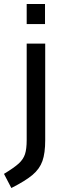

<svg xmlns="http://www.w3.org/2000/svg" viewBox="-64 -719 315 964"><path d="M0 0ZM-44 154Q7 123 30 102Q53 81 61.5 55Q70 29 70 -16V-500H163V-15Q163 50 149 89.5Q135 129 99.5 159Q64 189 -7 225ZM70 -699H162V-598H70Z"/></svg>

Font: sheba-seeBold
Style: Regular
Weight: 600
Designer: Mohamed Galeb, the designers
Foundry: Kief Type Foundry
Version: Version 2.010; ttfautohint (v1.5.33-1714) -l 8 -r 50 -G 200 